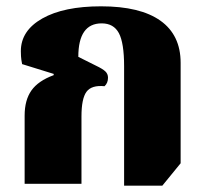

<svg xmlns="http://www.w3.org/2000/svg" viewBox="-20 -582 647 608"><path d="M373 6V-372Q373 -446 356.5 -477Q340 -508 302 -508Q228 -508 228 -402L284 -374Q305 -364 313.5 -356Q322 -348 322 -336Q322 -319 311 -309Q270 -313 254 -291.5Q238 -270 238 -213V0H58V-216Q58 -265 79.5 -295.5Q101 -326 150 -344V-348L50 -379Q47 -394 46.5 -404Q46 -414 46 -420Q46 -485 114 -523.5Q182 -562 300 -562Q424 -562 488 -516.5Q552 -471 552 -383V-65L494 6Z"/></svg>

Font: Noto Serif Thai SemiCondensed Black
Style: Regular
Weight: 900
Width: 4
Designer: Monotype Design Team
Foundry: Monotype Imaging Inc.
Version: Version 2.002; ttfautohint (v1.8.4.7-5d5b)